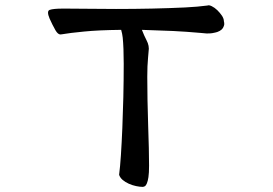

<svg xmlns="http://www.w3.org/2000/svg" viewBox="-20 -669 1040 732"><path d="M524.4 43.5Q529.3 43 533 40.5Q536.6 38.1 540 30Q543.5 22 545.9 6.3Q548.3 -9.3 548.3 -37.4Q548.3 -65.4 547.4 -105Q546.4 -144.5 544.9 -189Q541.5 -292.5 541.5 -376Q541.5 -418.9 544.4 -448.2Q547.4 -477.5 547.4 -483.4Q547.4 -489.3 546.4 -494.1Q544.4 -504.9 538.6 -515.6Q528.3 -536.1 523.4 -549.3L521 -555.2Q589.8 -553.2 640.4 -550.8Q690.9 -548.3 744.6 -543.5Q762.2 -541.5 766.8 -541.5Q771.5 -541.5 772.5 -541.5Q783.2 -541.5 789.8 -542.7Q796.4 -543.9 800.5 -544.9Q804.7 -545.9 808.1 -546.9Q828.6 -554.2 833 -568.8Q835 -573.7 835 -577.1Q835 -583.5 833.5 -588.4V-588.9Q833.5 -597.2 826.7 -608.4Q818.8 -620.1 808.6 -630.1Q798.3 -640.1 787.1 -645.5Q780.3 -648.9 775.4 -648.9Q772.9 -648.9 770.5 -647.9Q734.9 -643.1 686 -640.6Q563.5 -634.8 422.4 -634.8Q394 -634.8 322.5 -635.5Q251 -636.2 232.4 -636.2Q226.1 -636.2 220.2 -636.2Q183.1 -636.2 169.4 -631.3Q163.1 -628.9 163.1 -620.6Q163.1 -612.3 168.9 -598.6Q179.7 -574.2 191.4 -553.7Q200.7 -537.6 210.4 -537.6Q211.4 -537.6 216.3 -538.3Q221.2 -539.1 231.2 -540.5Q241.2 -542 252 -543.5Q274.4 -545.9 301.3 -548.8Q355 -554.2 441.9 -555.2Q446.3 -540 447.8 -525.9Q451.7 -487.8 451.7 -425.5Q451.7 -363.3 450.2 -298.3Q447.3 -175.3 440.9 -76.2Q438 -32.7 434.1 -2.4Q438 8.8 447.8 17.1Q457.5 25.4 471.2 31.5Q484.9 37.6 499 40.5Q513.2 43.5 524.4 43.5Z"/></svg>

Font: Bakudai
Style: Light
Weight: 300
Version: Version 1.48